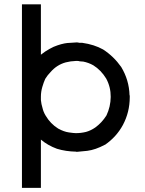

<svg xmlns="http://www.w3.org/2000/svg" viewBox="-20 -701 679 901"><path d="M171.9 -45.9V180.7H153.3H151.4H147.5H138.7H128.9H122.1H116.2H109.4H101.6H83V-680.7H101.6H103.5H107.4H116.2H126H131.8H138.7H146.5H153.3H171.9V-444.3Q191.4 -460 212.9 -471.7Q231.4 -482.4 250 -488.3Q284.2 -500 309.6 -500Q335 -502 340.3 -502Q345.7 -502 352.5 -500H364.3H366.2Q421.9 -492.2 463.9 -468.8Q513.7 -436.5 548.8 -386.7Q585.9 -325.2 587.9 -253.9L588.9 -252.9V-245.1Q588.9 -174.8 556.6 -114.3Q526.4 -58.6 472.7 -21.5H471.7Q427.7 2 389.6 6.8Q353.5 10.7 338.9 11.7L337.9 10.7Q288.1 9.8 247.1 -2.9Q204.1 -18.6 171.9 -45.9ZM343.8 -415H335.9Q310.5 -414.1 288.1 -408.2Q246.1 -396.5 216.8 -362.3Q203.1 -348.6 192.4 -331.1Q185.5 -316.4 178.7 -293.5Q171.9 -270.5 171.9 -247.1Q171.9 -243.2 171.9 -237.3V-231.4Q173.8 -211.9 179.7 -193.4Q183.6 -175.8 194.3 -158.2Q216.8 -120.1 252.9 -97.7Q279.3 -83 303.2 -79.6Q327.1 -76.2 335.9 -76.2Q360.4 -76.2 383.8 -82Q405.3 -87.9 426.8 -102.5Q458 -125 479.5 -159.2Q499 -200.2 499.5 -246.1Q500 -292 478.5 -332Q454.1 -372.1 418 -394.5Q395.5 -407.2 370.1 -412.1Q366.2 -412.1 361.8 -412.6Q357.4 -413.1 356.4 -413.1H354.5Q349.6 -415 343.8 -415Z"/></svg>

Font: LeFont
Style: Default
Weight: 400
Designer: Leryon MEDIA
Version: Version 1.0